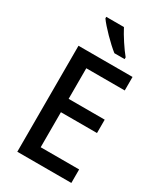

<svg xmlns="http://www.w3.org/2000/svg" viewBox="-229 -1031 959 1120"><g transform="rotate(30 250.5 -470.5)"><path d="M260 -941H141V-931C168 -892 244 -815 288 -781H357V-793C327 -829 283 -896 260 -941ZM449 0V-91H190V-327H433V-417H190V-623H449V-714H85V0Z"/></g></svg>

Font: Noto Sans Thai Looped SemiCondensed Medium
Style: Regular
Weight: 500
Width: 4
Designer: Sasikarn Vongin, Ben Mitchell
Foundry: The Fontpad Ltd
Version: Version 1.001